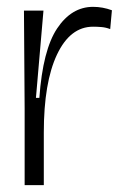

<svg xmlns="http://www.w3.org/2000/svg" viewBox="-20 -541 357 561"><path d="M52 0V-224L50 -510H107L85 -255H95Q105 -395 147 -458Q189 -521 252 -521Q280 -521 307 -511L302 -456Q289 -461 276 -462Q263 -463 252 -463Q185 -463 146.5 -381.5Q108 -300 108 -154V0Z"/></svg>

Font: Bricolage Grotesque 48pt ExtraLight
Style: Regular
Weight: 200
Designer: Mathieu Triay
Foundry: Atelier Triay
Version: Version 1.000; ttfautohint (v1.8.4.7-5d5b);gftools[0.9.32]